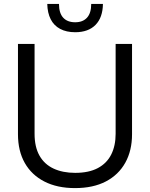

<svg xmlns="http://www.w3.org/2000/svg" viewBox="-20 -954 768 983"><path d="M364 9Q273 9 207.5 -24.5Q142 -58 107 -119.5Q72 -181 72 -267V-729H157V-269Q157 -202 182 -157.5Q207 -113 254 -91Q301 -69 365 -69Q435 -69 481 -93.5Q527 -118 549.5 -163Q572 -208 572 -269V-729H656V-267Q656 -183 621.5 -121Q587 -59 522 -25Q457 9 364 9ZM365 -789Q320 -789 288 -806Q256 -823 239.5 -855.5Q223 -888 222 -934H282Q282 -887 303.5 -863.5Q325 -840 365 -840Q404 -840 425.5 -863.5Q447 -887 447 -934H507Q506 -864 469 -826.5Q432 -789 365 -789Z"/></svg>

Font: Mona Sans ExtraLight
Style: Regular
Weight: 400
Version: Version 2.000